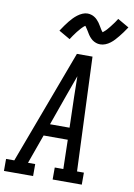

<svg xmlns="http://www.w3.org/2000/svg" viewBox="-129 -1038 768 1103"><g transform="rotate(10 254.5 -487.0)"><path d="M-26 0V-70H22L270 -735H361L388 -70H428V0H258V-70H308L304 -240H163L102 -70H144V0ZM302 -310 297 -490Q297 -520 296 -549.5Q295 -579 295 -609Q284 -579 273.5 -549.5Q263 -520 252 -490L188 -310ZM214 -811 148 -849Q160 -867 170.5 -882Q181 -897 191 -909Q201 -921 210.5 -931Q220 -941 233 -951Q246 -961 261 -967.5Q276 -974 291 -974Q297 -974 302.5 -973Q308 -972 313 -970.5Q318 -969 322.5 -967Q327 -965 331.5 -962Q336 -959 340 -956Q344 -953 347 -949.5Q350 -946 354 -941.5Q358 -937 361 -933Q364 -929 366.5 -924.5Q369 -920 371.5 -916.5Q374 -913 377 -907.5Q380 -902 383 -897.5Q386 -893 388 -890Q390 -887 394 -883Q397 -886 400.5 -888.5Q404 -891 408.5 -895.5Q413 -900 414.5 -901.5Q416 -903 418.5 -906Q421 -909 423.5 -912Q426 -915 429 -918.5Q432 -922 435 -926Q438 -930 441 -934Q444 -938 447.5 -942.5Q451 -947 454.5 -952Q458 -957 461.5 -962.5Q465 -968 469 -974L535 -936Q523 -918 512.5 -903.5Q502 -889 492 -877Q482 -865 472.5 -854.5Q463 -844 450 -834Q437 -824 422 -818Q407 -812 392 -812Q385 -812 379 -813Q373 -814 367.5 -816Q362 -818 356 -821Q350 -824 345.5 -827.5Q341 -831 337 -835Q333 -839 328.5 -844Q324 -849 321 -854Q318 -859 315 -863.5Q312 -868 309 -873.5Q306 -879 302 -884.5Q298 -890 295.5 -894Q293 -898 290 -902Q286 -900 283 -897.5Q280 -895 275 -890Q270 -885 268.5 -883.5Q267 -882 264.5 -879Q262 -876 259.5 -873Q257 -870 254 -866.5Q251 -863 248 -859.5Q245 -856 242 -851.5Q239 -847 235.5 -842.5Q232 -838 228.5 -833Q225 -828 221.5 -822.5Q218 -817 214 -811Z"/></g></svg>

Font: Iosevka Slab Oblique
Style: Regular
Weight: 400
Italic angle: -9°
Monospace: yes
Designer: Belleve Invis
Foundry: Belleve Invis
Version: Version 11.1.1; ttfautohint (v1.8.3)